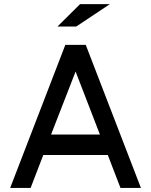

<svg xmlns="http://www.w3.org/2000/svg" viewBox="-20 -920 740 940"><path d="M399.9 -700.2 669.9 0H569.8L507.8 -161.1H191.9L129.9 0H29.8L299.8 -700.2ZM230 -261.2H469.2L350.1 -569.8ZM372.1 -899.9H518.1L353 -790H261.2Z"/></svg>

Font: Aldrich [RUS by Daymarius]
Style: Regular
Weight: 400
Designer: Matthew Desmond
Foundry: Matthew Desmond
Version: Version 1.002 August 24, 2018